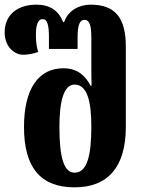

<svg xmlns="http://www.w3.org/2000/svg" viewBox="-58 -794 621 824"><path d="M262 10C403 10 482 -75 482 -249V-594C482 -718 436 -774 331 -774C282 -774 235 -750 217 -699H213C193 -750 155 -774 98 -774C21 -774 -38 -734 -38 -655C-38 -595 2 -559 42 -559C63 -559 87 -564 106 -571C102 -583 96 -605 96 -642C96 -686 104 -712 125 -712C145 -712 152 -687 152 -635V-584H275V-635C275 -687 285 -709 304 -709C326 -709 334 -686 334 -631V-525C334 -490 334 -456 335 -426H331C308 -469 275 -501 214 -501C108 -501 45 -414 45 -249C45 -75 116 10 262 10ZM262 -53C215 -53 197 -121 197 -250C197 -357 215 -431 262 -431C317 -431 334 -357 334 -251C334 -126 316 -53 262 -53Z"/></svg>

Font: Noto Serif Georgian ExtraCondensed ExtraBold
Style: Regular
Weight: 800
Width: 2
Designer: Monotype Design Team, Akaki Razmadze
Foundry: Google LLC
Version: Version 2.003